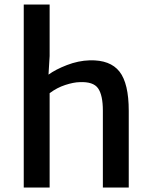

<svg xmlns="http://www.w3.org/2000/svg" viewBox="-20 -833 674 853"><path d="M85.5 0V-813H200.5V-584L195.5 -501.5Q227 -524.5 277.5 -544Q328 -563.5 378.5 -565Q469.5 -567.5 510.8 -515Q552 -462.5 552 -340.5V0H437V-341.5Q437 -410 415.8 -440.5Q394.5 -471 333.5 -468Q307 -467.5 270 -455.5Q233 -443.5 200.5 -419V0Z"/></svg>

Font: Merriweather Sans
Style: Regular
Weight: 400
Designer: Eben Sorkin
Foundry: Eben Sorkin
Version: Version 1.008; ttfautohint (v1.7.19-72a1) -l 8 -r 50 -G 200 